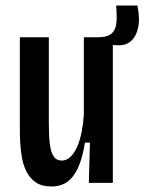

<svg xmlns="http://www.w3.org/2000/svg" viewBox="-20 -663 524 696"><path d="M166 13Q132 13 110.5 -1.5Q89 -16 77 -39Q65 -62 60 -89Q55 -116 53.5 -142Q52 -168 52 -188V-528H157V-216Q157 -194 158 -170.5Q159 -147 163 -126.5Q167 -106 176.5 -93.5Q186 -81 204 -81Q222 -81 236.5 -95.5Q251 -110 261 -134Q271 -158 276.5 -187.5Q282 -217 284 -247V-528H389V-210V0H302L306 -146H288Q279 -90 263 -55Q247 -20 223.5 -3.5Q200 13 166 13ZM405 -499 334 -503 336 -528Q364 -528 378.5 -537Q393 -546 398 -562Q403 -578 403 -598.5Q403 -619 401 -643H478Q488 -595 480.5 -562Q473 -529 453.5 -513Q434 -497 405 -499Z"/></svg>

Font: Bricolage Grotesque Condensed Medium
Style: Regular
Weight: 500
Width: 3
Designer: Mathieu Triay
Foundry: Atelier Triay
Version: Version 1.000;gftools[0.9.30]